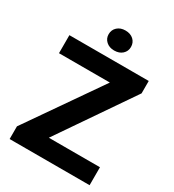

<svg xmlns="http://www.w3.org/2000/svg" viewBox="-212 -1020 1032 1139"><g transform="rotate(30 304.0 -450.5)"><path d="M582 -123V0H72.8V-123ZM576.7 -626 147.5 0H34.2V-86.9L467.3 -710.9H576.7ZM523.9 -710.9V-587.4H33.2V-710.9ZM231.9 -832.5Q231.9 -862.8 253.2 -882.1Q274.4 -901.4 308.1 -901.4Q342.8 -901.4 363.8 -882.1Q384.8 -862.8 384.8 -832.5Q384.8 -803.2 363.8 -783.9Q342.8 -764.6 308.1 -764.6Q274.4 -764.6 253.2 -783.9Q231.9 -803.2 231.9 -832.5Z"/></g></svg>

Font: Roboto ExtraBold
Style: Regular
Weight: 800
Designer: Christian Robertson
Foundry: Google
Version: Version 3.009; 2024